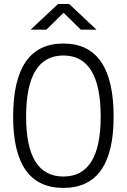

<svg xmlns="http://www.w3.org/2000/svg" viewBox="-20 -918 626 948"><path d="M293 9.8Q44.9 9.8 44.9 -341.8Q44.9 -703.1 293 -703.1Q541 -703.1 541 -341.8Q541 9.8 293 9.8ZM293 -46.4Q477.1 -46.4 477.1 -341.8Q477.1 -644 293 -644Q108.9 -644 108.9 -341.8Q108.9 -46.4 293 -46.4ZM131.3 -771.5 266.6 -898.4H321.3L456.5 -771.5H378.9L293.9 -855L209 -771.5Z"/></svg>

Font: Caskaydia Cove Light
Style: Regular
Weight: 300
Monospace: yes
Designer: Aaron Bell
Foundry: Saja Typeworks
Version: Version 4.300; ttfautohint (v1.8.3)